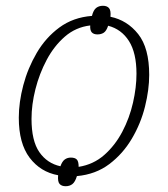

<svg xmlns="http://www.w3.org/2000/svg" viewBox="-20 -600 582 664"><path d="M207 44Q193 44 186 36Q179 28 181 6Q120 -5 82.5 -54.5Q45 -104 45 -193Q45 -246 60.5 -305Q76 -364 107 -417Q138 -470 185.5 -505Q233 -540 298 -545Q303 -565 312.5 -572.5Q322 -580 336 -580Q350 -580 357 -572Q364 -564 362 -542Q420 -530 458 -482Q496 -434 496 -341Q496 -290 481.5 -231.5Q467 -173 436 -120.5Q405 -68 358 -32.5Q311 3 246 9Q240 29 230.5 36.5Q221 44 207 44ZM252 -23Q303 -31 340.5 -64Q378 -97 403 -144.5Q428 -192 440 -245Q452 -298 452 -345Q452 -417 426 -458Q400 -499 354 -511Q348 -493 339 -487Q330 -481 317 -481Q304 -481 297.5 -488Q291 -495 292 -512Q242 -506 204.5 -473.5Q167 -441 141.5 -393Q116 -345 102.5 -291.5Q89 -238 89 -189Q89 -113 116 -74Q143 -35 189 -25Q195 -42 204 -48.5Q213 -55 225 -55Q239 -55 245.5 -48.5Q252 -42 252 -23Z"/></svg>

Font: Noto Serif ExtraLight
Style: Italic
Weight: 200
Italic angle: -12°
Designer: Monotype Design Team
Foundry: Monotype Imaging Inc.
Version: Version 2.014; ttfautohint (v1.8.4.7-5d5b)